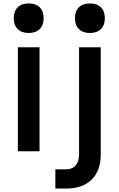

<svg xmlns="http://www.w3.org/2000/svg" viewBox="-20 -880 690 1117"><path d="M210 -605V0H84V-605ZM147 -688Q106 -688 83 -711Q60 -734 60 -774Q60 -815 83 -837.5Q106 -860 147 -860Q188 -860 211 -837.5Q234 -815 234 -774Q234 -734 211 -711Q188 -688 147 -688ZM566 -605V19Q566 113 513 165Q460 217 365 217H302V105H365Q401 105 420.5 82Q440 59 440 17V-605ZM503 -688Q462 -688 439 -711Q416 -734 416 -774Q416 -815 439 -837.5Q462 -860 503 -860Q544 -860 567 -837.5Q590 -815 590 -774Q590 -734 567 -711Q544 -688 503 -688Z"/></svg>

Font: Martian Mono SemiCondensed Medium
Style: Regular
Weight: 500
Width: 4
Designer: Roman Shamin
Foundry: Evil Martians
Version: Version 1.000